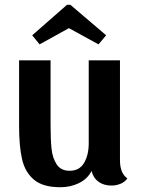

<svg xmlns="http://www.w3.org/2000/svg" viewBox="-20 -763 590 805"><path d="M514 -15Q505 -1 486.5 7Q468 15 447 15Q415 15 393 -1Q371 -17 364 -46Q346 -12 310.5 5Q275 22 233 22Q160 22 122.5 -9.5Q85 -41 72.5 -95.5Q60 -150 60 -236V-510H192V-241Q192 -179 196 -140Q200 -101 217.5 -74Q235 -47 272 -47Q313 -47 332.5 -80Q352 -113 352 -162V-510H483V-91Q483 -37 514 -15ZM275 -743 425 -615 393 -577 269 -645 146 -577 115 -615 261 -743Z"/></svg>

Font: Sansita Medium
Style: Regular
Weight: 500
Designer: Pablo Cosgaya
Foundry: Omnibus-Type
Version: Version 1.006